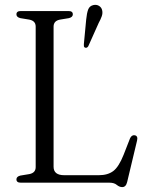

<svg xmlns="http://www.w3.org/2000/svg" viewBox="-20 -745 602 783"><path d="M261 -671 224.5 -665Q198.5 -660 198.5 -636.5V-65Q198.5 -30.5 242 -30.5H383Q419.5 -30.5 442 -47.5Q464.5 -64.5 484 -113.5L510 -180Q516.5 -195 529 -193.5Q543.5 -191 539 -172L498.5 -2.5Q493.5 18 478.5 18Q467 18 456.2 9Q445.5 0 426.5 0H65Q47 0 47 -13.5Q47 -25 63 -29L99.5 -35Q125.5 -40 125.5 -63.5V-636.5Q125.5 -660 99.5 -665L63 -671Q47 -675 47 -686.5Q47 -700 65 -700H259.5Q277 -700 277 -686.5Q277 -675 261 -671ZM331.5 -665.5Q334 -691 339.5 -706Q345 -721 361.5 -724.5Q374.5 -727 384.2 -720.8Q394 -714.5 396.5 -703.5Q399.5 -691.5 395 -678.8Q390.5 -666 382.5 -651.5L340 -556.5Q335 -548.5 327.5 -550.5Q323 -552 322.2 -556Q321.5 -560 322 -565Z"/></svg>

Font: Fraunces 72pt Soft Light
Style: Regular
Weight: 300
Version: Version 1.000;[b76b70a41]